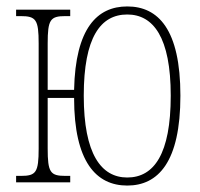

<svg xmlns="http://www.w3.org/2000/svg" viewBox="-20 -566 620 596"><path d="M375 10C471 10 540 -63 540 -269C540 -475 471 -546 375 -546C282 -546 214 -479 210 -287H128V-431C128 -505 136 -516 183 -516H198V-536H30V-516H44C92 -516 100 -505 100 -431V-105C100 -31 92 -20 45 -20H30V0H198V-20H183C136 -20 128 -31 128 -105V-262H210C210 -63 279 10 375 10ZM375 -15C294 -15 240 -88 240 -269C240 -450 292 -521 375 -521C456 -521 510 -450 510 -269C510 -88 458 -15 375 -15Z"/></svg>

Font: Noto Serif ExtraCondensed Thin
Style: Regular
Weight: 100
Width: 2
Designer: Monotype Design Team
Foundry: Monotype Imaging Inc.
Version: Version 2.013